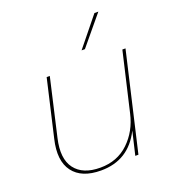

<svg xmlns="http://www.w3.org/2000/svg" viewBox="-132 -810 826 920"><g transform="rotate(-20 281.0 -350.0)"><path d="M474 -710 352 -563H335L454 -710ZM520 -500H536L420 0H404L432 -119Q368 10 227 10Q128 10 85 -47.5Q42 -105 67 -210L134 -500H150L83 -208Q60 -109 99.5 -56.5Q139 -4 228 -4Q315 -4 373 -59.5Q431 -115 450 -199Z"/></g></svg>

Font: Elaine Sans Thin
Style: Italic
Weight: 250
Italic angle: -13°
Designer: Wei Huang
Foundry: Wei Huang
Version: Version 2.001;December 24, 2019;FontCreator 12.0.0.2547 64-b